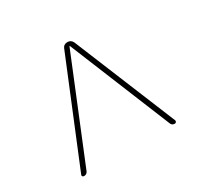

<svg xmlns="http://www.w3.org/2000/svg" viewBox="-106 -852 713 694"><g transform="rotate(-30 250.0 -505.0)"><path d="M60.5 -280.3Q56.6 -280.3 54.2 -283.2Q51.8 -286.1 53.7 -290L228.5 -715.8Q233.4 -729.5 249 -730Q264.6 -730.5 271.5 -715.8L446.3 -290Q447.3 -286.1 444.8 -283.2Q442.4 -280.3 439.5 -280.3Q427.7 -280.3 423.8 -290L251 -712.9Q251 -713.9 250 -713.9Q249 -713.9 249 -712.9L76.2 -290Q71.3 -280.3 60.5 -280.3Z"/></g></svg>

Font: Rounded-L Mgen+ 2m thin
Style: Regular
Weight: 100
Designer: [Source Han Sans]
Ryoko NISHIZUKA  (kana & ideographs); Paul D. Hunt (Latin, Greek & Cyrillic); Wenlong ZHANG  (bopomofo
Version: Version 1.059.20150602